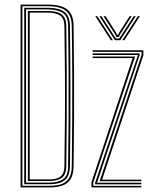

<svg xmlns="http://www.w3.org/2000/svg" viewBox="-20 -820 666 840"><path d="M70 0V-800H186Q223.2 -800 249 -791.8Q274.8 -783.5 288.1 -763.2Q301.5 -743 302 -707Q303.5 -597 304 -498.2Q304.5 -399.5 304 -301Q303.5 -202.5 302 -93Q301.5 -57.2 289.2 -37Q277 -16.8 253.4 -8.4Q229.8 0 195 0ZM78 -7H195Q218 -7 236.1 -10.9Q254.2 -14.8 267.1 -24.4Q280 -34 286.9 -50.8Q293.8 -67.5 294 -93Q295.2 -185.5 295.9 -285.4Q296.5 -385.2 296.1 -491.1Q295.8 -597 294 -707Q293.5 -739.8 281.2 -758.5Q269 -777.2 245.2 -785.1Q221.5 -793 186 -793H78ZM86 -14V-786H186Q221 -786 242.9 -778.1Q264.8 -770.2 275.2 -752.9Q285.8 -735.5 286 -707Q287 -636.8 287.6 -564.9Q288.2 -493 288.2 -417.6Q288.2 -342.2 287.8 -261.6Q287.2 -181 286 -93Q285.5 -62.8 275.1 -45.5Q264.8 -28.2 244.6 -21.1Q224.5 -14 195 -14ZM94 -21H195Q233 -21 255.2 -35.5Q277.5 -50 278 -93Q279.2 -181.2 279.9 -281.5Q280.5 -381.8 280.1 -489.4Q279.8 -597 278 -707Q277.5 -749.5 253.2 -764.2Q229 -779 186 -779H94ZM102 -28V-772H186Q212.5 -772 231.1 -766.4Q249.8 -760.8 259.8 -746.4Q269.8 -732 270 -706Q271.5 -611.2 272 -506.6Q272.5 -402 272 -296.6Q271.5 -191.2 270 -93.8Q269.5 -55 249.9 -41.5Q230.2 -28 195 -28ZM110 -35H195Q216.5 -35 231.2 -40.2Q246 -45.5 253.8 -58.4Q261.5 -71.2 261.8 -94Q263.5 -207 264.1 -304.8Q264.8 -402.5 264.1 -499.2Q263.5 -596 261.8 -706Q261.2 -739.5 242.5 -752.2Q223.8 -765 186 -765H110ZM415.8 -27.2 599.2 -579.2V-593.2H385.2V-600H607.2V-578L426.8 -34H598.2V-27.2ZM380.2 0V-23L560.2 -566H385.2V-572.8H571.2L388.2 -21.8V-6.8H598.2V0ZM396.2 -13.5V-20.8L583.2 -578.5V-579.5H385.2V-586.5H591.2V-579.8L404.5 -20.5H598.2V-13.5ZM397 -749H406L474 -644H465ZM415 -749H424L477.2 -666.5L487.5 -651.5H501.5L511.5 -666.5L565 -749H574L506 -644H483ZM433 -749H442L488.8 -675.8L491.5 -668H497.5L500.2 -675.8L547 -749H556L506.5 -671.2L499.5 -658.2H489.5L482.8 -671.2ZM583 -749H592L524 -644H515Z"/></svg>

Font: Big Shoulders Inline Text SC Thin
Style: Regular
Weight: 100
Designer: Patric King
Foundry: XO Type Co
Version: Version 2.002